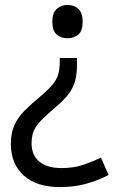

<svg xmlns="http://www.w3.org/2000/svg" viewBox="-20 -566 474 778"><path d="M292 -304Q292 -267 284.5 -239Q277 -211 259 -186.5Q241 -162 208 -134Q170 -102 148 -79.5Q126 -57 117 -36Q108 -15 108 15Q108 63 139.5 89Q171 115 229 115Q279 115 317 102Q355 89 389 73L420 143Q380 164 331.5 178Q283 192 223 192Q128 192 76 145Q24 98 24 17Q24 -28 38.5 -59.5Q53 -91 79.5 -117.5Q106 -144 142 -174Q176 -203 193 -223.5Q210 -244 216 -265Q222 -286 222 -314V-331H292ZM315 -478Q315 -441 297.5 -426Q280 -411 253 -411Q228 -411 210 -426Q192 -441 192 -478Q192 -514 210 -530Q228 -546 253 -546Q280 -546 297.5 -530Q315 -514 315 -478Z"/></svg>

Font: Noto Sans Deseret
Style: Regular
Weight: 400
Designer: Monotype Design Team
Foundry: Monotype Imaging Inc.
Version: Version 2.001; ttfautohint (v1.8.4.7-5d5b)